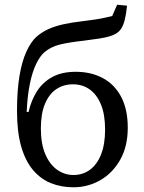

<svg xmlns="http://www.w3.org/2000/svg" viewBox="-20 -781 608 813"><path d="M291 12Q239 12 195.5 -5.5Q152 -23 119.5 -61.5Q87 -100 69.5 -161.5Q52 -223 52 -311Q52 -397 62.5 -459.5Q73 -522 92 -563Q111 -604 134 -625Q157 -645 184.5 -657.5Q212 -670 247.5 -678Q283 -686 328 -691Q360 -695 383.5 -698.5Q407 -702 424 -706Q441 -710 455 -713L476 -761L518 -757Q514 -719 508 -696Q502 -673 493 -659.5Q484 -646 470 -638Q460 -632 443.5 -627Q427 -622 401.5 -618Q376 -614 337 -609Q273 -602 234 -592.5Q195 -583 167 -559Q149 -543 133 -510Q117 -477 106.5 -426.5Q96 -376 93 -307H101Q112 -356 136.5 -394.5Q161 -433 201.5 -455Q242 -477 301 -477Q365 -477 415 -450.5Q465 -424 493 -371Q521 -318 521 -240Q521 -162 489.5 -105.5Q458 -49 405.5 -18.5Q353 12 291 12ZM291 -40Q330 -40 360 -61.5Q390 -83 407.5 -126Q425 -169 425 -232Q425 -296 407.5 -338.5Q390 -381 359.5 -402.5Q329 -424 289 -424Q249 -424 218.5 -403.5Q188 -383 170.5 -341.5Q153 -300 153 -237Q153 -173 171.5 -129Q190 -85 221.5 -62.5Q253 -40 291 -40Z"/></svg>

Font: Source Serif 4
Style: Regular
Weight: 400
Designer: Frank Grießhammer
Foundry: Adobe Systems Incorporated
Version: Version 4.004;hotconv 1.0.116;makeotfexe 2.5.65601